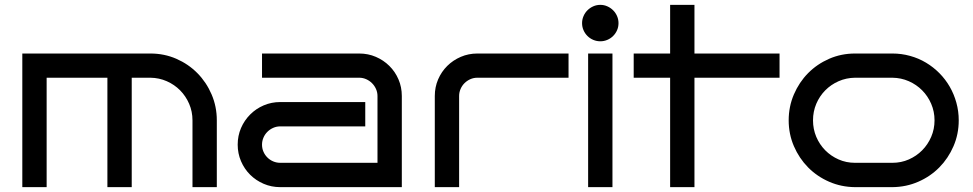

<svg xmlns="http://www.w3.org/2000/svg" viewBox="-20 -770 4002 790"><path d="M171.9 0H71.8V-549.8H599.1Q655.8 -549.8 705.6 -528.1Q755.4 -506.3 792.2 -469Q829.1 -431.6 850.6 -381.6Q872.1 -331.5 872.1 -274.9V0H772V-274.9Q772 -311 758.3 -342.8Q744.6 -374.5 721.2 -398.2Q697.8 -421.9 666.3 -435.8Q634.8 -449.7 599.1 -450.2H522V0H421.9V-450.2H171.9Z M1633.3 0H1133.3Q1096.7 0 1064.9 -13.7Q1033.2 -27.3 1009.3 -51Q985.4 -74.7 971.7 -106.7Q958 -138.7 958 -174.8Q958 -211.4 971.7 -243.2Q985.4 -274.9 1009.3 -298.8Q1033.2 -322.8 1064.9 -336.4Q1096.7 -350.1 1133.3 -350.1H1482.9V-250H1133.3Q1117.7 -250 1104 -243.9Q1090.3 -237.8 1080.1 -227.5Q1069.8 -217.3 1064 -203.6Q1058.1 -189.9 1058.1 -174.8Q1058.1 -159.2 1064 -145.8Q1069.8 -132.3 1080.1 -122.1Q1090.3 -111.8 1104 -106Q1117.7 -100.1 1133.3 -100.1H1533.2V-375Q1533.2 -390.1 1527.1 -403.8Q1521 -417.5 1510.7 -427.7Q1500.5 -438 1486.8 -444.1Q1473.1 -450.2 1458 -450.2H1058.1V-549.8H1458Q1494.6 -549.8 1526.4 -536.1Q1558.1 -522.5 1582 -498.8Q1606 -475.1 1619.6 -443.4Q1633.3 -411.6 1633.3 -375Z M2319.3 -450.2H1944.3Q1928.7 -450.2 1915 -444.1Q1901.4 -438 1891.1 -427.7Q1880.9 -417.5 1875 -403.8Q1869.1 -390.1 1869.1 -375V0H1769V-375Q1769 -411.6 1782.7 -443.4Q1796.4 -475.1 1820.3 -498.8Q1844.2 -522.5 1876 -536.1Q1907.7 -549.8 1944.3 -549.8H2319.3Z M2524.9 -674.8Q2524.9 -659.2 2519 -645.8Q2513.2 -632.3 2502.9 -622.1Q2492.7 -611.8 2479 -606Q2465.3 -600.1 2450.2 -600.1Q2434.6 -600.1 2420.9 -606Q2407.2 -611.8 2397 -622.1Q2386.7 -632.3 2380.9 -645.8Q2375 -659.2 2375 -674.8Q2375 -689.9 2380.9 -703.6Q2386.7 -717.3 2397 -727.5Q2407.2 -737.8 2420.9 -743.9Q2434.6 -750 2450.2 -750Q2465.3 -750 2479 -743.9Q2492.7 -737.8 2502.9 -727.5Q2513.2 -717.3 2519 -703.6Q2524.9 -689.9 2524.9 -674.8ZM2500 0H2399.9V-549.8H2500Z M2837.4 0H2737.3V-450.2H2587.4V-549.8H2737.3V-750H2837.4V-549.8H3187.5V-450.2H2837.4Z M3924.8 -274.9Q3924.8 -218.3 3903.3 -168.5Q3881.8 -118.7 3845 -81.3Q3808.1 -43.9 3758.3 -22.2Q3708.5 -0.5 3651.9 0H3498Q3441.4 -0.5 3391.6 -22.2Q3341.8 -43.9 3304.9 -81.3Q3268.1 -118.7 3246.6 -168.5Q3225.1 -218.3 3225.1 -274.9Q3225.1 -331.5 3246.6 -381.6Q3268.1 -431.6 3304.9 -469Q3341.8 -506.3 3391.6 -528.1Q3441.4 -549.8 3498 -549.8H3651.9Q3689.5 -549.8 3724.6 -540Q3759.8 -530.3 3790 -512.2Q3820.3 -494.1 3845.2 -469Q3870.1 -443.8 3887.7 -413.3Q3905.3 -382.8 3915 -347.7Q3924.8 -312.5 3924.8 -274.9ZM3825.2 -274.9Q3825.2 -311 3811.5 -342.8Q3797.9 -374.5 3774.4 -398.2Q3751 -421.9 3719.5 -435.8Q3688 -449.7 3651.9 -450.2H3498Q3461.9 -449.7 3430.4 -435.8Q3398.9 -421.9 3375.5 -398.2Q3352.1 -374.5 3338.6 -342.8Q3325.2 -311 3325.2 -274.9Q3325.2 -238.8 3338.6 -207Q3352.1 -175.3 3375.5 -151.6Q3398.9 -127.9 3430.4 -114Q3461.9 -100.1 3498 -100.1H3651.9Q3688 -100.1 3719.5 -114Q3751 -127.9 3774.4 -151.6Q3797.9 -175.3 3811.5 -207Q3825.2 -238.8 3825.2 -274.9Z"/></svg>

Font: Bruno Ace
Style: Regular
Weight: 400
Designer: Astigmatic (AOETI)
Foundry: Astigmatic (AOETI)
Version: Version 1.000